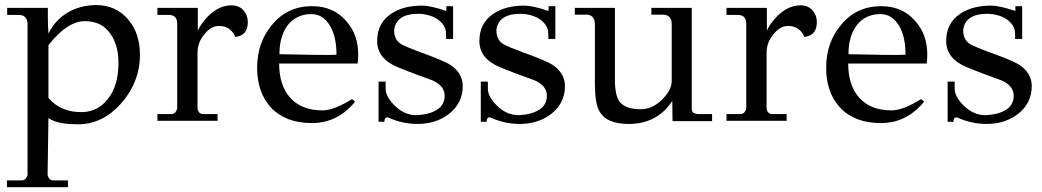

<svg xmlns="http://www.w3.org/2000/svg" viewBox="-20 -489 4218 777"><path d="M546.3 -267.4Q546.3 -155.4 467.4 -67.4Q388.6 19.4 282.3 13.7Q209.1 12.6 176 -11.4L172.6 219.4Q178.3 241.1 195.4 241.1H254.9V268.6H8V241.1H67.4Q84.6 241.1 91.4 219.4V-395.4Q88 -428.6 56 -428.6H9.1V-457.1H173.7Q173.7 -441.1 173.7 -415.4Q173.7 -389.7 176 -353.1Q192 -386.3 217.1 -410.3Q275.4 -466.3 366.9 -468.6Q450.3 -468.6 499.4 -409.1Q546.3 -354.3 546.3 -267.4ZM459.4 -235.4Q459.4 -306.3 427.4 -350.9Q393.1 -403.4 323.4 -403.4Q252.6 -403.4 176 -306.3V-92.6Q227.4 -33.1 314.3 -35.4Q377.1 -37.7 416 -88Q459.4 -140.6 459.4 -235.4Z M697.1 -50.3V-395.4Q696 -428.6 662.9 -428.6H617.1V-457.1H780.6V-364.6Q792 -392 821.7 -422.9Q866.3 -467.4 916.6 -467.4Q947.4 -467.4 965.1 -447.4Q982.9 -427.4 982.9 -400Q982.9 -345.1 932.6 -339.4Q913.1 -384 866.3 -384Q833.1 -384 806.9 -349.7Q779.4 -317.7 779.4 -275.4V-50.3Q782.9 -27.4 802.3 -27.4H860.6V0H617.1V-27.4H673.1Q691.4 -27.4 697.1 -50.3Z M1427.4 -232H1109.7Q1109.7 -144 1153.1 -94.9Q1198.9 -42.3 1285.7 -42.3Q1331.4 -42.3 1404.6 -88L1417.1 -77.7Q1346.3 9.1 1242.3 9.1Q1136 9.1 1076.6 -53.7Q1020.6 -115.4 1020.6 -213.7Q1020.6 -316.6 1080 -387.4Q1141.7 -464 1243.4 -464Q1328 -464 1379.4 -405.7Q1429.7 -350.9 1429.7 -268.6Q1429.7 -259.4 1429.1 -250.9Q1428.6 -242.3 1427.4 -232ZM1341.7 -267.4Q1341.7 -339.4 1316.6 -382.9Q1288 -432 1240 -432Q1182.9 -432 1147.4 -390.9Q1110.9 -346.3 1110.9 -269.7Q1201.1 -267.4 1258.9 -266.9Q1316.6 -266.3 1341.7 -267.4Z M1852.6 -140.6Q1852.6 -72 1797.7 -28.6Q1745.1 12.6 1669.7 12.6Q1609.1 12.6 1553.1 -12.6Q1537.1 -19.4 1534.9 4.6Q1517.7 2.3 1512 4.6V-158.9H1540.6V-130.3Q1540.6 -98.3 1576 -62.9Q1595.4 -43.4 1617.7 -33.1Q1640 -22.9 1665.1 -22.9Q1716.6 -25.1 1748 -44.6Q1779.4 -64 1779.4 -101.7Q1779.4 -142.9 1728 -164.6Q1705.1 -172.6 1669.7 -185.7Q1634.3 -198.9 1589.7 -217.1Q1506.3 -251.4 1506.3 -323.4Q1506.3 -396.6 1564.6 -434.3Q1612.6 -466.3 1689.1 -466.3Q1721.1 -466.3 1786.3 -444.6V-464H1813.7V-331.4H1785.1V-352Q1785.1 -371.4 1775.4 -386.3Q1765.7 -401.1 1750.3 -411.4Q1734.9 -421.7 1714.3 -427.4Q1693.7 -433.1 1672 -433.1Q1614.9 -433.1 1590.9 -405.7Q1571.4 -381.7 1576 -353.1Q1580.6 -323.4 1604.6 -309.7Q1612.6 -305.1 1631.4 -297.1Q1650.3 -289.1 1681.1 -277.7Q1729.1 -260.6 1760 -247.4Q1790.9 -234.3 1804.6 -225.1Q1852.6 -192 1852.6 -140.6Z M2266.3 -140.6Q2266.3 -72 2211.4 -28.6Q2158.9 12.6 2083.4 12.6Q2022.9 12.6 1966.9 -12.6Q1950.9 -19.4 1948.6 4.6Q1931.4 2.3 1925.7 4.6V-158.9H1954.3V-130.3Q1954.3 -98.3 1989.7 -62.9Q2009.1 -43.4 2031.4 -33.1Q2053.7 -22.9 2078.9 -22.9Q2130.3 -25.1 2161.7 -44.6Q2193.1 -64 2193.1 -101.7Q2193.1 -142.9 2141.7 -164.6Q2118.9 -172.6 2083.4 -185.7Q2048 -198.9 2003.4 -217.1Q1920 -251.4 1920 -323.4Q1920 -396.6 1978.3 -434.3Q2026.3 -466.3 2102.9 -466.3Q2134.9 -466.3 2200 -444.6V-464H2227.4V-331.4H2198.9V-352Q2198.9 -371.4 2189.1 -386.3Q2179.4 -401.1 2164 -411.4Q2148.6 -421.7 2128 -427.4Q2107.4 -433.1 2085.7 -433.1Q2028.6 -433.1 2004.6 -405.7Q1985.1 -381.7 1989.7 -353.1Q1994.3 -323.4 2018.3 -309.7Q2026.3 -305.1 2045.1 -297.1Q2064 -289.1 2094.9 -277.7Q2142.9 -260.6 2173.7 -247.4Q2204.6 -234.3 2218.3 -225.1Q2266.3 -192 2266.3 -140.6Z M2861.7 1.1H2701.7L2700.6 -80Q2638.9 12.6 2524.6 12.6Q2432 12.6 2404.6 -41.1Q2387.4 -72 2387.4 -155.4V-395.4Q2384 -429.7 2353.1 -429.7H2306.3V-457.1H2468.6V-164.6Q2468.6 -101.7 2488 -76.6Q2512 -46.9 2573.7 -46.9Q2618.3 -46.9 2658.3 -84.6Q2698.3 -124.6 2698.3 -160V-395.4Q2696 -429.7 2661.7 -429.7H2616V-457.1H2779.4V-49.1Q2779.4 -35.4 2788.6 -31.4Q2797.7 -27.4 2804.6 -27.4H2861.7Z M3000 -50.3V-395.4Q2998.9 -428.6 2965.7 -428.6H2920V-457.1H3083.4V-364.6Q3094.9 -392 3124.6 -422.9Q3169.1 -467.4 3219.4 -467.4Q3250.3 -467.4 3268 -447.4Q3285.7 -427.4 3285.7 -400Q3285.7 -345.1 3235.4 -339.4Q3216 -384 3169.1 -384Q3136 -384 3109.7 -349.7Q3082.3 -317.7 3082.3 -275.4V-50.3Q3085.7 -27.4 3105.1 -27.4H3163.4V0H2920V-27.4H2976Q2994.3 -27.4 3000 -50.3Z M3730.3 -232H3412.6Q3412.6 -144 3456 -94.9Q3501.7 -42.3 3588.6 -42.3Q3634.3 -42.3 3707.4 -88L3720 -77.7Q3649.1 9.1 3545.1 9.1Q3438.9 9.1 3379.4 -53.7Q3323.4 -115.4 3323.4 -213.7Q3323.4 -316.6 3382.9 -387.4Q3444.6 -464 3546.3 -464Q3630.9 -464 3682.3 -405.7Q3732.6 -350.9 3732.6 -268.6Q3732.6 -259.4 3732 -250.9Q3731.4 -242.3 3730.3 -232ZM3644.6 -267.4Q3644.6 -339.4 3619.4 -382.9Q3590.9 -432 3542.9 -432Q3485.7 -432 3450.3 -390.9Q3413.7 -346.3 3413.7 -269.7Q3504 -267.4 3561.7 -266.9Q3619.4 -266.3 3644.6 -267.4Z M4155.4 -140.6Q4155.4 -72 4100.6 -28.6Q4048 12.6 3972.6 12.6Q3912 12.6 3856 -12.6Q3840 -19.4 3837.7 4.6Q3820.6 2.3 3814.9 4.6V-158.9H3843.4V-130.3Q3843.4 -98.3 3878.9 -62.9Q3898.3 -43.4 3920.6 -33.1Q3942.9 -22.9 3968 -22.9Q4019.4 -25.1 4050.9 -44.6Q4082.3 -64 4082.3 -101.7Q4082.3 -142.9 4030.9 -164.6Q4008 -172.6 3972.6 -185.7Q3937.1 -198.9 3892.6 -217.1Q3809.1 -251.4 3809.1 -323.4Q3809.1 -396.6 3867.4 -434.3Q3915.4 -466.3 3992 -466.3Q4024 -466.3 4089.1 -444.6V-464H4116.6V-331.4H4088V-352Q4088 -371.4 4078.3 -386.3Q4068.6 -401.1 4053.1 -411.4Q4037.7 -421.7 4017.1 -427.4Q3996.6 -433.1 3974.9 -433.1Q3917.7 -433.1 3893.7 -405.7Q3874.3 -381.7 3878.9 -353.1Q3883.4 -323.4 3907.4 -309.7Q3915.4 -305.1 3934.3 -297.1Q3953.1 -289.1 3984 -277.7Q4032 -260.6 4062.9 -247.4Q4093.7 -234.3 4107.4 -225.1Q4155.4 -192 4155.4 -140.6Z"/></svg>

Font: t
Style: Regular
Weight: 400
Designer: Takis Katsoulidis and George D. Matthiopoulos
Foundry: Takis Katsoulidis and George D. Matthiopoulos
Version: Version 1.0 ; ttfautohint (v1.8.1)